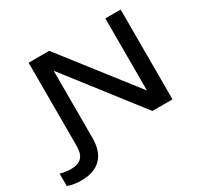

<svg xmlns="http://www.w3.org/2000/svg" viewBox="-312 -980 1437 1389"><g transform="rotate(-30 407.0 -285.5)"><path d="M256 -750 778 -80 725 -74V-750H853V0H685L160 -676L212 -682V-47Q212 63 155.5 121Q99 179 -11 179Q-42 179 -69 174.5Q-96 170 -123 161V57Q-101 63 -78.5 66.5Q-56 70 -34 70Q27 70 55.5 40Q84 10 84 -55V-750Z"/></g></svg>

Font: Unbounded Variable
Style: Regular
Weight: 400
Designer: Luke Prowse, Jean-Baptiste Morizot, Fátima Lázaro, Florian Runge
Foundry: NaN
Version: Version 1.600;FEAKit 1.0